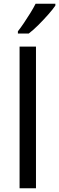

<svg xmlns="http://www.w3.org/2000/svg" viewBox="-20 -1010 317 1030"><path d="M173 0H85V-760H173ZM277 -980Q265 -962 240 -933.5Q215 -905 186.5 -876.5Q158 -848 134 -830H76V-842Q91 -861 108.5 -887Q126 -913 143 -940.5Q160 -968 171 -990H277Z"/></svg>

Font: Noto Sans Medefaidrin
Style: Regular
Weight: 400
Designer: Dalton Maag Ltd
Foundry: Dalton Maag Ltd
Version: Version 1.002; ttfautohint (v1.8.4.7-5d5b)